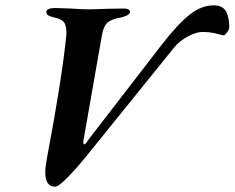

<svg xmlns="http://www.w3.org/2000/svg" viewBox="-20 -685 881 721"><path d="M150 -38Q150 -57 157 -95Q212 -385 229 -552Q231 -583 222.5 -598Q214 -613 185 -619Q168 -623 161 -627.5Q154 -632 154 -640Q154 -647 162.5 -651Q171 -655 186 -655Q202 -655 246 -653Q281 -650 314 -650Q335 -650 383 -652L445 -653Q456 -653 462.5 -649.5Q469 -646 468 -640Q467 -632 456.5 -627Q446 -622 433 -619Q398 -613 383.5 -600Q369 -587 363 -554L294 -161Q293 -157 293 -151Q293 -143 297 -143Q300 -143 305 -150Q310 -157 314 -163L588 -518Q647 -594 691.5 -629.5Q736 -665 783 -665Q822 -665 833 -633Q841 -611 841 -583Q841 -575 834.5 -566Q828 -557 822 -552Q817 -552 793.5 -558.5Q770 -565 740 -565Q717 -565 686 -548.5Q655 -532 635 -508L320 -118Q279 -66 240 -25Q201 16 187 16Q150 16 150 -38Z"/></svg>

Font: EB Garamond SemiBold
Style: Italic
Weight: 600
Italic angle: -17.2°
Designer: Georg Duffner and Octavio Pardo
Foundry: Georg Duffner
Version: Version 1.000